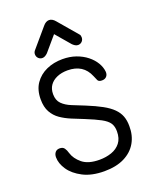

<svg xmlns="http://www.w3.org/2000/svg" viewBox="-176 -1061 929 1172"><g transform="rotate(-20 288.0 -475.5)"><path d="M295 16Q213 16 157 -13Q101 -42 73 -83.5Q45 -125 45 -165Q45 -184 55 -196.5Q65 -209 84 -209Q105 -209 114.5 -195.5Q124 -182 129 -163Q141 -123 179.5 -91.5Q218 -60 291 -60Q333 -60 369 -72.5Q405 -85 427 -113Q449 -141 449 -187Q449 -220 435 -241Q421 -262 386 -281Q351 -300 289 -325Q251 -340 213.5 -355.5Q176 -371 145.5 -392Q115 -413 96.5 -446Q78 -479 78 -529Q78 -591 106.5 -632Q135 -673 182 -694Q229 -715 286 -715Q334 -715 373.5 -701Q413 -687 442.5 -663.5Q472 -640 489 -611.5Q506 -583 509 -554Q511 -535 500.5 -522.5Q490 -510 470 -510Q449 -510 443 -522Q437 -534 430 -552Q412 -596 377.5 -618Q343 -640 292 -640Q253 -640 223 -627Q193 -614 176.5 -590.5Q160 -567 160 -533Q160 -493 183 -470Q206 -447 243.5 -432Q281 -417 323 -400Q382 -376 422 -354Q462 -332 486 -308Q510 -284 520.5 -256Q531 -228 531 -192Q532 -131 505 -84Q478 -37 425 -10.5Q372 16 295 16ZM175 -763Q160 -763 149.5 -773.5Q139 -784 139 -800Q139 -806 141 -811.5Q143 -817 147 -822L252 -945Q261 -956 271 -961.5Q281 -967 291 -967Q301 -967 311 -961.5Q321 -956 330 -945L435 -822Q440 -817 441.5 -811.5Q443 -806 443 -800Q443 -784 432.5 -773.5Q422 -763 407 -763Q397 -763 388 -768.5Q379 -774 372 -781L266 -905H316L210 -781Q203 -774 194 -768.5Q185 -763 175 -763Z"/></g></svg>

Font: National Park
Style: Regular
Weight: 400
Designer: Andrea Herstowski, Ben Hoepner
Version: Version 1.009